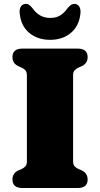

<svg xmlns="http://www.w3.org/2000/svg" viewBox="-20 -944 502 964"><path d="M347 -134Q347 -118 354 -109.8Q361 -101.5 373 -96L390.5 -88.5Q420 -74.5 420 -42.5Q420 0 369.5 0H92.5Q42.5 0 42.5 -42.5Q42.5 -74.5 72 -88.5L89.5 -96Q101.5 -101.5 108.2 -109.8Q115 -118 115 -134V-566Q115 -582 108.2 -590.2Q101.5 -598.5 89.5 -604L72 -612Q42.5 -625.5 42.5 -657.5Q42.5 -700 92.5 -700H369.5Q420 -700 420 -657.5Q420 -625.5 390.5 -612L373 -604Q361 -598.5 354 -590.2Q347 -582 347 -566ZM231.5 -854Q260.5 -854 280.5 -865.5Q300.5 -877 317.5 -900.5Q335.5 -924.5 352.5 -924.5Q369 -924.5 377.5 -911.5Q386 -898.5 384 -877.5Q378 -814.5 336.2 -779.2Q294.5 -744 231.5 -744Q168.5 -744 126.5 -779.2Q84.5 -814.5 79 -877.5Q76.5 -898.5 85 -911.5Q93.5 -924.5 110 -924.5Q120 -924.5 128 -918.2Q136 -912 145 -900.5Q178.5 -854 231.5 -854Z"/></svg>

Font: Fraunces 9pt S050 Black
Style: Regular
Weight: 900
Version: Version 1.000; ttfautohint (v1.8.3)